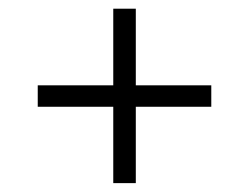

<svg xmlns="http://www.w3.org/2000/svg" viewBox="-20 -451 567 437"><path d="M289.1 -256.8H460.9V-208H289.1V-34.2H237.8V-208H65.9V-256.8H237.8V-431.2H289.1Z"/></svg>

Font: Linux Biolinum
Style: Regular
Weight: 400
Designer: Philipp H. Poll
Foundry: Philipp H. Poll
Version: Version 0.6.4